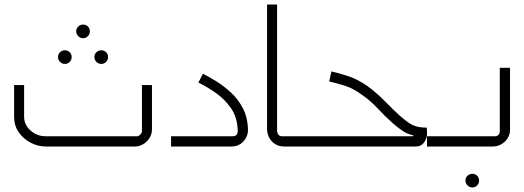

<svg xmlns="http://www.w3.org/2000/svg" viewBox="-20 -644 2303 844"><path d="M265 -363Q253 -363 244 -372Q235 -381 235 -393Q235 -406 244 -414.5Q253 -423 265 -423Q278 -423 286.5 -414.5Q295 -406 295 -393Q295 -381 286.5 -372Q278 -363 265 -363ZM425 -363Q413 -363 404 -372Q395 -381 395 -393Q395 -406 404 -414.5Q413 -423 425 -423Q438 -423 446.5 -414.5Q455 -406 455 -393Q455 -381 446.5 -372Q438 -363 425 -363ZM345 -476Q333 -476 324 -485Q315 -494 315 -506Q315 -519 324 -527.5Q333 -536 345 -536Q358 -536 366.5 -527.5Q375 -519 375 -506Q375 -494 366.5 -485Q358 -476 345 -476Z M182 0Q146 0 114 -17Q82 -34 62 -63Q42 -92 42 -130V-270H86V-130Q86 -96 114 -70.5Q142 -45 182 -45H580Q588 -44 596 -52Q604 -60 604 -68V-270H648V-75Q648 -55 637.5 -38Q627 -21 610 -10.5Q593 0 574 0Z M732 0V-45H1002Q1016 -45 1021 -53Q1026 -61 1025 -71Q1023 -129 995 -169Q967 -209 928 -236Q889 -263 852 -281L872 -320Q898 -307 931 -286.5Q964 -266 995.5 -237Q1027 -208 1048 -167.5Q1069 -127 1070 -74Q1071 -58 1062.5 -40.5Q1054 -23 1037.5 -11.5Q1021 0 996 0Z M1336 0H1315V-45H1336ZM1325 0H1229Q1206 0 1189 -11Q1172 -22 1163 -39.5Q1154 -57 1154 -76V-624H1198V-70Q1198 -60 1204 -52Q1210 -44 1223 -45H1325Z M1325 0V-45H1791Q1793 -44 1794.5 -45.5Q1796 -47 1798 -49Q1771 -54 1748.5 -69.5Q1726 -85 1707 -102Q1674 -131 1640.5 -167Q1607 -203 1570 -228Q1532 -256 1495 -267.5Q1458 -279 1427 -286L1437 -330Q1468 -323 1510 -309.5Q1552 -296 1596 -265Q1637 -235 1672.5 -198.5Q1708 -162 1739 -134Q1760 -116 1776.5 -104.5Q1793 -93 1811.5 -88Q1830 -83 1856 -83L1857 -62Q1858 -52 1855.5 -41.5Q1853 -31 1847 -21.5Q1841 -12 1831.5 -6Q1822 0 1808 0Z M2056 180Q2044 180 2035 171Q2026 162 2026 150Q2026 137 2035 128.5Q2044 120 2056 120Q2069 120 2077.5 128.5Q2086 137 2086 150Q2086 162 2077.5 171Q2069 180 2056 180Z M1857 0V-45H2152Q2164 -44 2170.5 -50.5Q2177 -57 2177 -67V-346H2222V-74Q2222 -53 2211.5 -36.5Q2201 -20 2184 -10Q2167 0 2146 0Z"/></svg>

Font: Mada Light
Style: Regular
Weight: 300
Designer: Khaled Hosny
Version: Version 1.5